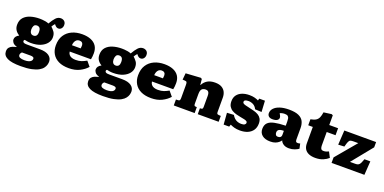

<svg xmlns="http://www.w3.org/2000/svg" viewBox="-9 -1690 5843 2919"><g transform="rotate(20 2912.0 -231.0)"><path d="M305 235Q231 235 177 226.5Q123 218 88 200.5Q53 183 36 157.5Q19 132 19 98Q19 59 38.5 36Q58 13 88.5 1Q119 -11 151 -19V-22Q103 -36 84 -61Q65 -86 65 -111Q65 -136 80 -157Q95 -178 126 -194V-197Q86 -220 63.5 -255.5Q41 -291 41 -339Q41 -413 81 -457.5Q121 -502 187.5 -522.5Q254 -543 332 -543Q349 -543 374 -541.5Q399 -540 427.5 -535Q456 -530 482 -519Q518 -583 553 -621Q588 -659 635 -659Q654 -659 672.5 -651Q691 -643 703.5 -625.5Q716 -608 716 -579Q716 -545 697 -522Q678 -499 648 -499Q631 -499 617.5 -507.5Q604 -516 593 -529L580 -545Q570 -535 559 -520Q548 -505 540 -491Q570 -464 594 -431Q618 -398 618 -343Q618 -291 584 -247Q550 -203 486 -176Q422 -149 332 -149Q299 -149 275.5 -153Q252 -157 230 -162Q223 -159 219.5 -153.5Q216 -148 216 -141Q216 -125 228 -117.5Q240 -110 257 -108.5Q274 -107 288 -107H494Q590 -107 640.5 -71.5Q691 -36 691 24Q691 46 683.5 73.5Q676 101 654.5 129.5Q633 158 590.5 182Q548 206 478.5 220.5Q409 235 305 235ZM330 131Q369 131 395.5 123Q422 115 436 100Q450 85 450 66Q450 46 434 39Q418 32 396 32H255Q244 41 237 53.5Q230 66 230 80Q230 107 256.5 119Q283 131 330 131ZM330 -268Q360 -268 376 -287.5Q392 -307 392 -346Q392 -393 375.5 -412Q359 -431 330 -431Q294 -431 281 -404.5Q268 -378 268 -347Q268 -312 283.5 -290Q299 -268 330 -268Z M1003 14Q903 14 836 -19Q769 -52 735 -110.5Q701 -169 701 -246Q701 -344 743 -409.5Q785 -475 858 -508.5Q931 -542 1024 -542Q1105 -542 1164 -518Q1223 -494 1254.5 -447Q1286 -400 1286 -330Q1286 -305 1283.5 -278.5Q1281 -252 1276 -229H932Q935 -199 951.5 -179Q968 -159 995.5 -149.5Q1023 -140 1058 -140Q1113 -140 1152 -154Q1191 -168 1231 -191L1296 -113Q1249 -59 1175.5 -22.5Q1102 14 1003 14ZM931 -331H1072Q1074 -347 1075 -359Q1076 -371 1076 -381Q1076 -406 1060.5 -421.5Q1045 -437 1016 -437Q988 -437 969.5 -422Q951 -407 941.5 -383Q932 -359 931 -331Z M1636 235Q1562 235 1508 226.5Q1454 218 1419 200.5Q1384 183 1367 157.5Q1350 132 1350 98Q1350 59 1369.5 36Q1389 13 1419.5 1Q1450 -11 1482 -19V-22Q1434 -36 1415 -61Q1396 -86 1396 -111Q1396 -136 1411 -157Q1426 -178 1457 -194V-197Q1417 -220 1394.5 -255.5Q1372 -291 1372 -339Q1372 -413 1412 -457.5Q1452 -502 1518.5 -522.5Q1585 -543 1663 -543Q1680 -543 1705 -541.5Q1730 -540 1758.5 -535Q1787 -530 1813 -519Q1849 -583 1884 -621Q1919 -659 1966 -659Q1985 -659 2003.5 -651Q2022 -643 2034.5 -625.5Q2047 -608 2047 -579Q2047 -545 2028 -522Q2009 -499 1979 -499Q1962 -499 1948.5 -507.5Q1935 -516 1924 -529L1911 -545Q1901 -535 1890 -520Q1879 -505 1871 -491Q1901 -464 1925 -431Q1949 -398 1949 -343Q1949 -291 1915 -247Q1881 -203 1817 -176Q1753 -149 1663 -149Q1630 -149 1606.5 -153Q1583 -157 1561 -162Q1554 -159 1550.5 -153.5Q1547 -148 1547 -141Q1547 -125 1559 -117.5Q1571 -110 1588 -108.5Q1605 -107 1619 -107H1825Q1921 -107 1971.5 -71.5Q2022 -36 2022 24Q2022 46 2014.5 73.5Q2007 101 1985.5 129.5Q1964 158 1921.5 182Q1879 206 1809.5 220.5Q1740 235 1636 235ZM1661 131Q1700 131 1726.5 123Q1753 115 1767 100Q1781 85 1781 66Q1781 46 1765 39Q1749 32 1727 32H1586Q1575 41 1568 53.5Q1561 66 1561 80Q1561 107 1587.5 119Q1614 131 1661 131ZM1661 -268Q1691 -268 1707 -287.5Q1723 -307 1723 -346Q1723 -393 1706.5 -412Q1690 -431 1661 -431Q1625 -431 1612 -404.5Q1599 -378 1599 -347Q1599 -312 1614.5 -290Q1630 -268 1661 -268Z M2334 14Q2234 14 2167 -19Q2100 -52 2066 -110.5Q2032 -169 2032 -246Q2032 -344 2074 -409.5Q2116 -475 2189 -508.5Q2262 -542 2355 -542Q2436 -542 2495 -518Q2554 -494 2585.5 -447Q2617 -400 2617 -330Q2617 -305 2614.5 -278.5Q2612 -252 2607 -229H2263Q2266 -199 2282.5 -179Q2299 -159 2326.5 -149.5Q2354 -140 2389 -140Q2444 -140 2483 -154Q2522 -168 2562 -191L2627 -113Q2580 -59 2506.5 -22.5Q2433 14 2334 14ZM2262 -331H2403Q2405 -347 2406 -359Q2407 -371 2407 -381Q2407 -406 2391.5 -421.5Q2376 -437 2347 -437Q2319 -437 2300.5 -422Q2282 -407 2272.5 -383Q2263 -359 2262 -331Z M2699 0V-96L2737 -98Q2754 -99 2760 -109.5Q2766 -120 2766 -146V-356Q2766 -385 2760 -398.5Q2754 -412 2728 -413L2691 -415L2701 -521L2942 -536L2962 -524L2971 -431H2975Q3001 -483 3049.5 -512.5Q3098 -542 3172 -542Q3240 -542 3281 -518Q3322 -494 3340.5 -454.5Q3359 -415 3359 -367V-138Q3359 -121 3363.5 -110Q3368 -99 3392 -97L3425 -95V0H3087V-96L3106 -97Q3122 -98 3128 -106.5Q3134 -115 3134 -138V-312Q3134 -339 3128.5 -357Q3123 -375 3110 -384.5Q3097 -394 3073 -394Q3047 -394 3028.5 -384.5Q3010 -375 3000.5 -353Q2991 -331 2991 -293V-139Q2991 -118 2995.5 -108Q3000 -98 3017 -97L3037 -96V0Z M3511 14 3497 -172 3607 -178Q3624 -148 3646.5 -127.5Q3669 -107 3697 -97Q3725 -87 3756 -87Q3795 -87 3812 -99Q3829 -111 3829 -130Q3829 -145 3817 -153.5Q3805 -162 3779 -168.5Q3753 -175 3711 -182Q3679 -188 3642.5 -197.5Q3606 -207 3573.5 -225.5Q3541 -244 3520.5 -276.5Q3500 -309 3500 -361Q3500 -421 3529.5 -461Q3559 -501 3611 -521.5Q3663 -542 3729 -542Q3777 -542 3814.5 -532Q3852 -522 3876 -509L3885 -542H3977L3987 -363L3881 -368Q3859 -414 3822 -433Q3785 -452 3745 -452Q3711 -452 3693.5 -443Q3676 -434 3676 -414Q3676 -400 3687.5 -391Q3699 -382 3725 -375Q3751 -368 3792 -359Q3835 -350 3874 -339Q3913 -328 3943.5 -309.5Q3974 -291 3991.5 -260.5Q4009 -230 4009 -183Q4009 -120 3979.5 -76Q3950 -32 3897 -9Q3844 14 3773 14Q3718 14 3680 3Q3642 -8 3613 -22L3601 14Z M4263 14Q4178 14 4131.5 -24Q4085 -62 4085 -126Q4085 -190 4119.5 -225Q4154 -260 4225 -275Q4296 -290 4404 -293V-358Q4404 -384 4400.5 -406.5Q4397 -429 4381.5 -443Q4366 -457 4330 -457Q4307 -457 4287 -452.5Q4267 -448 4252 -440Q4262 -424 4268 -412Q4274 -400 4276.5 -391Q4279 -382 4279 -375Q4279 -350 4255 -333Q4231 -316 4181 -316Q4138 -316 4117.5 -335.5Q4097 -355 4097 -385Q4097 -430 4130 -465.5Q4163 -501 4224 -521Q4285 -541 4369 -541Q4470 -541 4526.5 -515Q4583 -489 4605.5 -443Q4628 -397 4628 -337V-153Q4628 -134 4634.5 -120.5Q4641 -107 4664 -107Q4675 -107 4684 -109Q4693 -111 4703 -114L4720 -35Q4697 -18 4656 -2Q4615 14 4565 14Q4509 14 4474.5 -9.5Q4440 -33 4430 -65Q4419 -48 4397.5 -29.5Q4376 -11 4343 1.5Q4310 14 4263 14ZM4348 -94Q4366 -94 4378.5 -99.5Q4391 -105 4397.5 -116.5Q4404 -128 4404 -145V-210Q4369 -210 4346.5 -203.5Q4324 -197 4313 -183.5Q4302 -170 4302 -148Q4302 -126 4312.5 -110Q4323 -94 4348 -94Z M4990 14Q4928 14 4884.5 -5Q4841 -24 4819 -60.5Q4797 -97 4797 -150V-416H4723V-513Q4779 -523 4809 -542.5Q4839 -562 4853 -596Q4867 -630 4874 -680L5000 -697L5022 -686V-529H5165V-416H5022V-197Q5022 -169 5031.5 -148.5Q5041 -128 5076 -128Q5095 -128 5116 -134Q5137 -140 5156 -150L5202 -62Q5168 -31 5116 -8.5Q5064 14 4990 14Z M5252 0V-89L5531 -421H5451Q5422 -421 5405 -415Q5388 -409 5376.5 -384Q5365 -359 5350 -300L5252 -295L5266 -529H5780V-444L5509 -110H5593Q5615 -110 5630 -114Q5645 -118 5657 -129.5Q5669 -141 5679.5 -163.5Q5690 -186 5703 -223H5798L5783 0Z"/></g></svg>

Font: Literata Variable Black
Style: Regular
Weight: 900
Designer: Latin by Veronika Burian and Jose Scaglione. Greek by Irene Vlachou. Cyrillic by Vera Evstafieva.
Foundry: TypeTogether
Version: Version 3.021